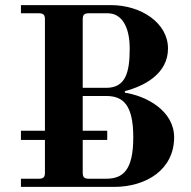

<svg xmlns="http://www.w3.org/2000/svg" viewBox="-20 -732 750 752"><path d="M304 -388V-656C304 -674 310 -680 328 -680H402C455 -680 488 -630 488 -542C488 -450 473 -388 396 -388ZM62 0H427C553 0 662 -68 662 -194C662 -298 554 -356 469 -369V-375C549 -396 638 -445 638 -542C638 -642 533 -712 414 -712H62V-680H132C150 -680 156 -674 156 -656V-220H62V-184H156V-56C156 -38 150 -32 132 -32H62ZM304 -56V-184H400V-220H304V-356H396C462 -356 502 -322 502 -194C502 -66 462 -32 396 -32H328C310 -32 304 -38 304 -56Z"/></svg>

Font: Old Standard
Style: Bold
Weight: 700
Designer: Alexey Kryukov <alexios@thessalonica.org.ru>
Version: Version 2.0.2